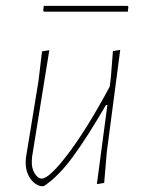

<svg xmlns="http://www.w3.org/2000/svg" viewBox="-20 -627 494 658"><path d="M417 -607 420 -604 418 -587H131L128 -590L130 -607ZM149 -455 90 -90 89 -75Q88 -50 99 -32.5Q110 -15 123 -15Q149 -15 213.5 -100Q278 -185 356 -330L360 -362L367 -452L392 -456L346 -106L337 0L312 4L348 -267H343Q278 -155 228.5 -88Q179 -21 130 11H119Q95 4 81 -19.5Q67 -43 68 -74L69 -87L112 -350L124 -451Z"/></svg>

Font: Alegreya Sans Thin
Style: Italic
Weight: 100
Italic angle: -7°
Designer: Juan Pablo del Peral
Foundry: Huerta Tipografica
Version: Version 2.007